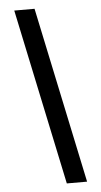

<svg xmlns="http://www.w3.org/2000/svg" viewBox="-57 -736 473 896"><g transform="rotate(-5 179.5 -287.5)"><path d="M45 -700H140L314 125H219Z"/></g></svg>

Font: Epunda Sans
Style: Bold
Weight: 700
Designer: Simon Atzbach
Foundry: typofactur
Version: Version 2.204; ttfautohint (v1.8.4.7-5d5b)